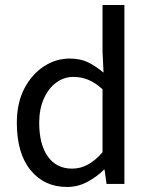

<svg xmlns="http://www.w3.org/2000/svg" viewBox="-20 -732 596 764"><path d="M247 12Q156 12 101.5 -55Q47 -122 47 -243Q47 -322 76.5 -379Q106 -436 154 -467.5Q202 -499 257 -499Q300 -499 330.5 -484Q361 -469 392 -443L388 -526V-712H475V0H404L396 -57H394Q366 -29 328 -8.5Q290 12 247 12ZM267 -61Q300 -61 329.5 -77Q359 -93 388 -126V-377Q358 -404 330 -415Q302 -426 272 -426Q235 -426 204 -403.5Q173 -381 154.5 -339.5Q136 -298 136 -244Q136 -157 170.5 -109Q205 -61 267 -61Z"/></svg>

Font: Assistant Medium
Style: Regular
Weight: 500
Designer: Hebrew By Ben Nathan, Latin by Paul Hunt
Version: Version 3.000